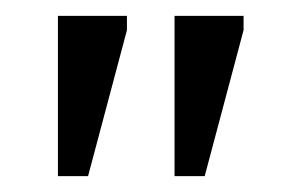

<svg xmlns="http://www.w3.org/2000/svg" viewBox="-20 -726 374 242"><path d="M238 -504H200V-706H287V-688ZM91 -504H53V-706H140V-688Z"/></svg>

Font: STIX Two Text
Style: Regular
Weight: 400
Designer: Ross Mills, John Hudson & Paul Hanslow, Tiro Typeworks Ltd; with prior portions MicroPress Inc., and Coen Hoffman.
Foundry: Tiro Typeworks Ltd
Version: Version 2.13 b171